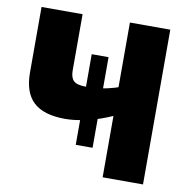

<svg xmlns="http://www.w3.org/2000/svg" viewBox="-78 -767 831 843"><g transform="rotate(10 337.5 -345.0)"><path d="M227 -224Q131 -224 85.5 -266.5Q40 -309 40 -398V-690H223V-439Q223 -407 238 -393Q253 -379 293 -379Q316 -379 339 -381Q362 -383 389 -389Q416 -395 450 -407L469 -291Q430 -270 386 -254.5Q342 -239 301 -231.5Q260 -224 227 -224ZM293 -120V-524H368V-120ZM434 0V-690H614V0Z"/></g></svg>

Font: Exo 2 ExtraBold
Style: Regular
Weight: 800
Designer: Natanael Gama
Foundry: Natanael Gama
Version: Version 2.010